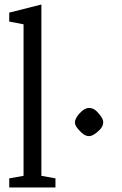

<svg xmlns="http://www.w3.org/2000/svg" viewBox="-20 -832 540 852"><path d="M163.6 -51.8 226.1 -40.5V0H21V-40.5L84.5 -51.8V-724.1L21 -736.3V-775.9L163.6 -812ZM334 -330.1Q356 -353 375 -353Q395 -353 410.2 -336.9Q438 -308.6 438 -289.6Q438 -271.5 422.4 -255.9Q394.5 -228 375 -228Q358.4 -228 342.3 -242.9Q326.2 -257.8 319.3 -268.8Q312.5 -279.8 312.5 -289.1Q312.5 -298.3 318.6 -309.3Q324.7 -320.3 334 -330.1Z"/></svg>

Font: Habibi
Style: Regular
Weight: 400
Designer: Magnus Gaarde
Foundry: Magnus Gaarde
Version: Version 1.001